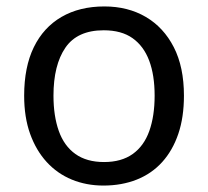

<svg xmlns="http://www.w3.org/2000/svg" viewBox="-20 -566 645 596"><path d="M551 -269Q551 -202 533.5 -150.5Q516 -99 483.5 -63Q451 -27 404.5 -8.5Q358 10 301 10Q248 10 203 -8.5Q158 -27 125 -63Q92 -99 73.5 -150.5Q55 -202 55 -269Q55 -358 85 -419.5Q115 -481 171 -513.5Q227 -546 304 -546Q377 -546 432.5 -513.5Q488 -481 519.5 -419.5Q551 -358 551 -269ZM146 -269Q146 -206 162.5 -159.5Q179 -113 214 -88Q249 -63 303 -63Q357 -63 392 -88Q427 -113 443.5 -159.5Q460 -206 460 -269Q460 -333 443 -378Q426 -423 391.5 -447.5Q357 -472 302 -472Q220 -472 183 -418Q146 -364 146 -269Z"/></svg>

Font: ugurmukhi05
Style: Book
Weight: 400
Designer: Jelle Bosma - Monotype Design Team
Foundry: Monotype Imaging Inc.
Version: Version 2.003